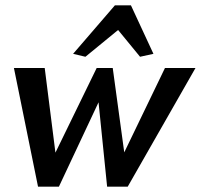

<svg xmlns="http://www.w3.org/2000/svg" viewBox="-20 -697 753 717"><path d="M32 -443 122 0H200L348 -315L380 0H457L710 -443H596L444 -128L401 -443H341L187 -127L147 -443ZM253 -496 299 -485 421 -585 503 -485 553 -496 469 -677H409Z"/></svg>

Font: KpSans
Style: BoldItalic
Weight: 700
Italic angle: -11°
Version: Version 0.66